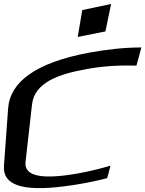

<svg xmlns="http://www.w3.org/2000/svg" viewBox="-65 -937 735 971"><path d="M370 -587C448 -602 534 -608 625 -605L650 -697C564 -697 474 -687 382 -670C117 -620 -15 -523 -24 -388L-45 -98C-52 -2 46 32 254 6C329 -3 403 -17 477 -36L494 -99C410 -75 337 -59 272 -51C126 -32 58 -54 64 -117L97 -409C109 -518 229 -562 370 -587ZM468 -778 497 -917 351 -886 328 -750Z"/></svg>

Font: Gamestation Warped
Style: Italic
Weight: 400
Designer: Jonas Hecksher
Foundry: Jonas Hecksher, Playtypeª, e-types AS
Version: Version 1.003